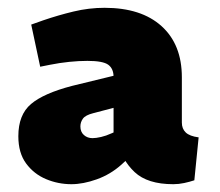

<svg xmlns="http://www.w3.org/2000/svg" viewBox="-20 -729 564 492"><path d="M424 -257Q358 -257 325 -288Q292 -319 282 -365L271 -388V-532Q271 -553 257.5 -563Q244 -573 204 -573Q182 -573 157.5 -570.5Q133 -568 108 -563L83 -558L60 -666L91 -677Q129 -690 168.5 -699.5Q208 -709 248 -709Q342 -709 394 -662Q446 -615 446 -531V-415Q446 -399 456 -389.5Q466 -380 489 -377L478 -267Q466 -263 452 -260Q438 -257 424 -257ZM163 -257Q129 -257 98 -270Q67 -283 47 -310Q27 -337 27 -380Q27 -435 59.5 -462.5Q92 -490 165 -509L280 -537V-455L219 -439Q199 -434 192.5 -425Q186 -416 186 -405Q186 -391 195 -383Q204 -375 217 -375Q226 -375 239 -378Q252 -381 265 -387L286 -396L327 -340L291 -307Q263 -282 228 -269.5Q193 -257 163 -257Z"/></svg>

Font: REM Black
Style: Regular
Weight: 900
Designer: Octavio Pardo
Foundry: Ashler Design
Version: Version 1.005;gftools[0.9.28]